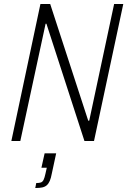

<svg xmlns="http://www.w3.org/2000/svg" viewBox="-20 -708 639 964"><path d="M37 0 183 -688H232L423 -102H428L553 -688H599L452 0H404L213 -589H209L82 0ZM157 236 162 211Q177 211 185.5 208Q194 205 199 194.5Q204 184 208 165L215 134H188L204 62H262L240 164Q236 186 230 200Q224 214 215 222Q206 230 192.5 233Q179 236 157 236Z"/></svg>

Font: Saira SemiCondensed ExtraLight
Style: Italic
Weight: 250
Width: 4
Italic angle: -12°
Designer: Hector Gatti with collaboration of the Omnibus-Type team
Foundry: Omnibus-Type
Version: Version 1.101